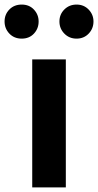

<svg xmlns="http://www.w3.org/2000/svg" viewBox="-62 -820 429 840"><path d="M79 0V-560H226V0ZM33 -651Q0 -651 -21 -673Q-42 -695 -42 -726Q-42 -757 -21 -778.5Q0 -800 33 -800Q66 -800 86.5 -778Q107 -756 107 -726Q107 -695 86.5 -673Q66 -651 33 -651ZM273 -651Q241 -651 219.5 -673Q198 -695 198 -726Q198 -757 219.5 -778.5Q241 -800 273 -800Q305 -800 326 -778Q347 -756 347 -726Q347 -695 326 -673Q305 -651 273 -651Z"/></svg>

Font: Noto Sans SC
Style: Bold
Weight: 700
Designer: Ryoko NISHIZUKA  (kana, bopomofo & ideographs); Paul D. Hunt (Latin, Greek & Cyrillic); Sandoll Communications , Soo-you
Foundry: Adobe
Version: Version 2.004-H2;hotconv 1.0.118;makeotfexe 2.5.65603